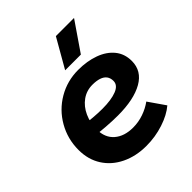

<svg xmlns="http://www.w3.org/2000/svg" viewBox="-205 -873 1018 1018"><g transform="rotate(-45 304.5 -363.5)"><path d="M36.6 -227.2Q36.6 -309.8 76.4 -379.3Q116.2 -448.8 184.8 -488.9Q253.4 -529 335.6 -529Q402.4 -529 455.8 -509.5Q509.2 -490 539.8 -452.4Q570.4 -414.8 570.4 -361.2Q570.4 -286.6 502 -247.6Q433.6 -208.6 313.8 -208.6Q231.4 -208.6 124.2 -223L136.4 -304.2Q217 -292 280.6 -292Q347 -292 386.9 -307.6Q426.8 -323.2 426.8 -355.2Q426.8 -377 416 -391.5Q405.2 -406 384 -413Q362.8 -420 333.2 -420Q289.2 -420 254.7 -395.4Q220.2 -370.8 200.9 -328.4Q181.6 -286 181.6 -235.8Q181.6 -174 220.8 -140.2Q260 -106.4 325.6 -106.4Q366.2 -106.4 404.3 -119.7Q442.4 -133 472.2 -154.8L536.8 -61.6Q498.2 -28.6 436.1 -8.2Q374 12.2 306.8 12.2Q228.8 12.2 167.2 -17.6Q105.6 -47.4 71.1 -101.4Q36.6 -155.4 36.6 -227.2ZM285.2 -576.2 378.6 -739.2H514.8L403 -576.2Z"/></g></svg>

Font: Fixel Italic Variable Display Thin
Style: Italic
Weight: 100
Italic angle: -10°
Designer: AlfaBravo + MacPaw
Foundry: Kyrylo Tkachov, Marchela Mozhyna, Serhii Makarenko, Maria Weinstein, Zakhar Kryvoshyya
Version: Version 1.210;Glyphs 3.2 (3217)